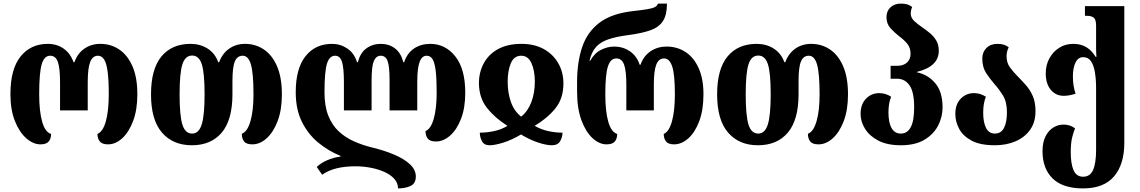

<svg xmlns="http://www.w3.org/2000/svg" viewBox="-20 -794 6344 1068"><path d="M205 9Q165 9 126.5 -24.5Q88 -58 63 -120.5Q38 -183 38 -270Q38 -410 94.5 -480Q151 -550 246 -550Q296 -550 334 -523.5Q372 -497 389 -448H394Q411 -497 449.5 -523.5Q488 -550 538 -550Q597 -550 643.5 -518.5Q690 -487 717 -425Q744 -363 744 -270Q744 -183 720.5 -121Q697 -59 660 -25Q623 9 581 9Q548 9 535 -7.5Q522 -24 522 -49Q553 -62 569 -120Q585 -178 585 -270Q585 -350 578.5 -397Q572 -444 558.5 -464Q545 -484 525 -484Q495 -484 481.5 -449Q468 -414 468 -336V-180H314V-336Q314 -414 302 -449Q290 -484 259 -484Q226 -484 212 -436.5Q198 -389 198 -270Q198 -175 214.5 -117Q231 -59 264 -49Q264 -22 250.5 -6.5Q237 9 205 9Z M1047 14Q942 14 881 -56.5Q820 -127 820 -269Q820 -410 878 -480Q936 -550 1040 -550Q1093 -550 1134.5 -524Q1176 -498 1194 -448H1199Q1217 -497 1255 -523.5Q1293 -550 1343 -550Q1401 -550 1447.5 -519Q1494 -488 1521 -425.5Q1548 -363 1548 -269Q1548 -183 1524.5 -121Q1501 -59 1463.5 -25Q1426 9 1384 9Q1350 9 1337.5 -7.5Q1325 -24 1325 -50Q1356 -61 1373 -119.5Q1390 -178 1390 -269Q1390 -385 1376 -434.5Q1362 -484 1330 -484Q1300 -484 1286.5 -452.5Q1273 -421 1273 -343V-270Q1273 -127 1213.5 -56.5Q1154 14 1047 14ZM1049 -51Q1086 -51 1102 -101.5Q1118 -152 1118 -269Q1118 -388 1102.5 -436.5Q1087 -485 1049 -485Q1010 -485 994.5 -436Q979 -387 979 -269Q979 -151 994.5 -101Q1010 -51 1049 -51Z M2373 -550Q2457 -550 2512.5 -480.5Q2568 -411 2568 -278Q2568 -195 2545 -134.5Q2522 -74 2484.5 -40.5Q2447 -7 2405 -7Q2372 -7 2359.5 -23Q2347 -39 2347 -65Q2377 -77 2393 -134.5Q2409 -192 2409 -278Q2409 -356 2403.5 -401Q2398 -446 2386 -465Q2374 -484 2353 -484Q2327 -484 2314 -449.5Q2301 -415 2301 -337V-180H2147V-348Q2147 -425 2136 -454.5Q2125 -484 2098 -484Q2072 -484 2059.5 -454.5Q2047 -425 2047 -348V-180H1893V-337Q1893 -415 1882.5 -449.5Q1872 -484 1844 -484Q1812 -484 1798.5 -439Q1785 -394 1785 -281Q1785 -204 1806 -151Q1827 -98 1864 -63.5Q1901 -29 1949.5 -7.5Q1998 14 2052 27Q2118 43 2172.5 66Q2227 89 2260 119.5Q2293 150 2293 188Q2293 226 2264.5 240Q2236 254 2194 254Q2194 224 2173.5 201Q2153 178 2118.5 162.5Q2084 147 2042 139Q2000 131 1957 131Q1837 131 1772 178L1742 135Q1764 113 1799.5 97.5Q1835 82 1874 77V73Q1807 46 1750.5 -0.5Q1694 -47 1659.5 -116Q1625 -185 1625 -281Q1625 -413 1679.5 -481.5Q1734 -550 1827 -550Q1873 -550 1911.5 -524.5Q1950 -499 1966 -448H1971Q1983 -499 2017.5 -524.5Q2052 -550 2098 -550Q2144 -550 2177.5 -524.5Q2211 -499 2223 -448H2228Q2245 -499 2283.5 -524.5Q2322 -550 2373 -550Z M2703 14Q2673 14 2661 -8.5Q2649 -31 2649 -56Q2687 -56 2727.5 -64.5Q2768 -73 2803 -94Q2734 -137 2689.5 -193Q2645 -249 2644 -330Q2644 -393 2671.5 -443Q2699 -493 2751.5 -521.5Q2804 -550 2881 -550Q2952 -550 3004 -521.5Q3056 -493 3085 -443Q3114 -393 3114 -330Q3114 -247 3070 -192Q3026 -137 2954 -94Q2991 -73 3031 -64.5Q3071 -56 3109 -56Q3109 -32 3096 -9Q3083 14 3050 14Q3019 14 2973.5 -1Q2928 -16 2878 -46Q2828 -16 2780.5 -1Q2733 14 2703 14ZM2879 -145Q2917 -176 2936 -227Q2955 -278 2955 -340Q2955 -400 2936.5 -442Q2918 -484 2879 -484Q2839 -484 2821.5 -442Q2804 -400 2804 -340Q2804 -277 2822 -226.5Q2840 -176 2879 -145Z M3354 9Q3314 9 3276.5 -25Q3239 -59 3214.5 -124.5Q3190 -190 3190 -285V-337Q3190 -447 3218 -531Q3246 -615 3313 -666.5Q3380 -718 3498 -732Q3553 -738 3582 -743Q3611 -748 3623.5 -755Q3636 -762 3640 -774H3690Q3690 -712 3668 -677.5Q3646 -643 3599 -626Q3552 -609 3476 -599Q3406 -590 3362 -574.5Q3318 -559 3294 -531Q3270 -503 3259 -456H3263Q3287 -499 3323.5 -517Q3360 -535 3396 -535Q3445 -535 3483.5 -509Q3522 -483 3538 -434H3543Q3560 -483 3599 -509Q3638 -535 3688 -535Q3747 -535 3793.5 -504.5Q3840 -474 3866.5 -414.5Q3893 -355 3893 -270Q3893 -183 3870 -121Q3847 -59 3809.5 -25Q3772 9 3730 9Q3697 9 3684.5 -7.5Q3672 -24 3672 -49Q3702 -62 3718 -120Q3734 -178 3734 -270Q3734 -380 3719 -424.5Q3704 -469 3674 -469Q3644 -469 3630.5 -434.5Q3617 -400 3617 -323V-180H3464V-323Q3464 -400 3451.5 -434.5Q3439 -469 3408 -469Q3376 -469 3361.5 -424Q3347 -379 3347 -270Q3347 -175 3363.5 -117Q3380 -59 3413 -49Q3413 -22 3399.5 -6.5Q3386 9 3354 9Z M4196 14Q4091 14 4030 -56.5Q3969 -127 3969 -269Q3969 -410 4027 -480Q4085 -550 4189 -550Q4242 -550 4283.5 -524Q4325 -498 4343 -448H4348Q4366 -497 4404 -523.5Q4442 -550 4492 -550Q4550 -550 4596.5 -519Q4643 -488 4670 -425.5Q4697 -363 4697 -269Q4697 -183 4673.5 -121Q4650 -59 4612.5 -25Q4575 9 4533 9Q4499 9 4486.5 -7.5Q4474 -24 4474 -50Q4505 -61 4522 -119.5Q4539 -178 4539 -269Q4539 -385 4525 -434.5Q4511 -484 4479 -484Q4449 -484 4435.5 -452.5Q4422 -421 4422 -343V-270Q4422 -127 4362.5 -56.5Q4303 14 4196 14ZM4198 -51Q4235 -51 4251 -101.5Q4267 -152 4267 -269Q4267 -388 4251.5 -436.5Q4236 -485 4198 -485Q4159 -485 4143.5 -436Q4128 -387 4128 -269Q4128 -151 4143.5 -101Q4159 -51 4198 -51Z M4991 14Q4915 14 4865.5 -12Q4816 -38 4791.5 -78Q4767 -118 4767 -160Q4767 -214 4797 -245Q4827 -276 4871 -276Q4906 -276 4937 -256Q4929 -237 4925.5 -215Q4922 -193 4922 -169Q4922 -112 4939.5 -81.5Q4957 -51 4991 -51Q5027 -51 5046 -86.5Q5065 -122 5065 -197Q5065 -283 5039 -319.5Q5013 -356 4971 -356H4934V-428H4971Q5006 -428 5025.5 -446.5Q5045 -465 5045 -494Q5045 -529 5026 -551.5Q5007 -574 4982 -592Q4955 -613 4933 -637.5Q4911 -662 4911 -699Q4911 -732 4933 -753Q4955 -774 4992 -774Q5014 -774 5028.5 -769Q5043 -764 5054 -755Q5046 -737 5046 -719Q5046 -695 5065.5 -677Q5085 -659 5110 -642Q5132 -627 5153 -609.5Q5174 -592 5188 -568.5Q5202 -545 5202 -511Q5202 -424 5080 -394V-392Q5142 -379 5182.5 -331Q5223 -283 5223 -197Q5223 -143 5198 -95Q5173 -47 5122 -16.5Q5071 14 4991 14Z M5514 14Q5432 14 5384 -12Q5336 -38 5315 -78Q5294 -118 5294 -160Q5294 -214 5324 -245Q5354 -276 5398 -276Q5433 -276 5464 -256Q5456 -236 5452.5 -214.5Q5449 -193 5449 -168Q5449 -113 5465 -82Q5481 -51 5514 -51Q5548 -51 5564.5 -82Q5581 -113 5581 -170Q5581 -227 5559.5 -262Q5538 -297 5512 -326Q5487 -355 5465.5 -387.5Q5444 -420 5444 -468Q5444 -504 5467 -527Q5490 -550 5528 -550Q5550 -550 5565 -545Q5580 -540 5591 -531Q5579 -508 5579 -481Q5579 -445 5598 -419Q5617 -393 5642 -368Q5664 -346 5687 -320Q5710 -294 5725 -259.5Q5740 -225 5740 -176Q5740 -114 5710 -72Q5680 -30 5629 -8Q5578 14 5514 14Z M6005 254Q5892 254 5835.5 199Q5779 144 5779 47Q5779 -3 5796 -36Q5813 -69 5839.5 -85Q5866 -101 5896 -101Q5933 -101 5960 -80Q5951 -59 5943.5 -28Q5936 3 5936 53Q5936 116 5951.5 152.5Q5967 189 6005 189Q6044 189 6060.5 151Q6077 113 6077 39V-304Q6077 -352 6070.5 -391.5Q6064 -431 6048.5 -453.5Q6033 -476 6005 -476Q5977 -476 5962.5 -446Q5948 -416 5948 -369Q5948 -315 5963 -273Q5928 -261 5897 -261Q5853 -261 5825 -294.5Q5797 -328 5797 -386Q5797 -432 5817 -469Q5837 -506 5871.5 -528Q5906 -550 5950 -550Q5994 -550 6024.5 -530.5Q6055 -511 6074 -478H6079Q6077 -501 6077 -529Q6077 -557 6077 -586V-651Q6077 -685 6064 -695.5Q6051 -706 6028 -706H6015V-760H6234V0Q6234 120 6177 187Q6120 254 6005 254Z"/></svg>

Font: Noto Serif Georgian Condensed ExtraBold
Style: Regular
Weight: 800
Width: 3
Designer: Monotype Design Team, Akaki Razmadze
Foundry: Google LLC
Version: Version 2.003; ttfautohint (v1.8.4.7-5d5b)